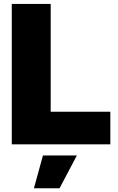

<svg xmlns="http://www.w3.org/2000/svg" viewBox="-20 -748 613 995"><path d="M41 0V-727.5H242.7V-168.9H551.8V0ZM155.8 227.5 202.6 57.6H378.4L288.6 227.5Z"/></svg>

Font: Inter 28pt Black
Style: Regular
Weight: 900
Designer: Rasmus Andersson
Foundry: rsms
Version: Version 4.001;git-66647c0bb